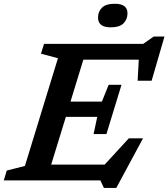

<svg xmlns="http://www.w3.org/2000/svg" viewBox="-42 -934 872 994"><path d="M496 39 477.5 0H-22.5L-7 -51L87 -75L258 -632.5L170 -656L186 -707H699.5L754 -745H809.5L743 -516H670.5L676.5 -625H389.5L323 -408H485.5L520.5 -495H587L509 -240H442.5L461.5 -329H299L223 -82H500L625 -218H698.5L560 39ZM531 -792.5Q465.5 -792.5 465.5 -843Q465.5 -874 486 -894.2Q506.5 -914.5 552.5 -914.5Q618 -914.5 618 -865Q618 -834 597.5 -813.2Q577 -792.5 531 -792.5Z"/></svg>

Font: Newsreader Caption Medium
Style: Italic
Weight: 500
Italic angle: -17°
Designer: Hugues Gentile
Foundry: Production Type
Version: Version 1.001